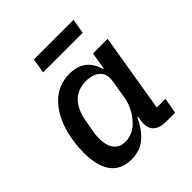

<svg xmlns="http://www.w3.org/2000/svg" viewBox="-196 -845 991 991"><g transform="rotate(-45 300.0 -349.0)"><path d="M199 12C287 12 335 -42 374 -122H378L374 -96C373 -88 372 -81 372 -74C372 -35 394 0 463 0H528L543 -86H480L551 -516H444L429 -423H424C405 -491 360 -528 284 -528C121 -528 48 -353 48 -188C48 -60 96 12 199 12ZM242 -75C182 -75 156 -118 156 -183C156 -198 157 -214 160 -226L172 -297C187 -381 230 -441 317 -441C388 -441 417 -404 417 -363C417 -356 416 -350 415 -343L398 -240C390 -192 367 -154 346 -129C316 -93 281 -75 242 -75ZM193 -629H482L496 -710H207Z"/></g></svg>

Font: IBM Mono Medium
Style: Italic
Weight: 500
Italic angle: -9°
Monospace: yes
Designer: Mike Abbink, Paul van der Laan, Pieter van Rosmalen
Foundry: Bold Monday
Version: Version 2.3